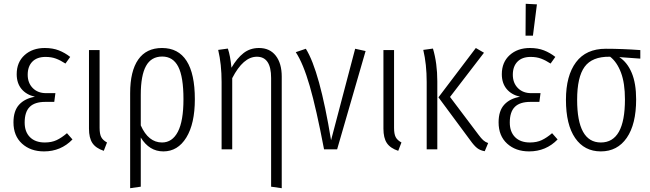

<svg xmlns="http://www.w3.org/2000/svg" viewBox="-20 -787 3428 1012"><path d="M350 -487 325 -452Q299 -469 275 -478Q251 -487 220 -487Q175 -487 150.5 -462Q126 -437 126 -393Q126 -350 152.5 -323Q179 -296 223 -296H272L266 -250H219Q163 -250 136.5 -223.5Q110 -197 110 -141Q110 -92 138 -64Q166 -36 216 -36Q252 -36 278.5 -48.5Q305 -61 333 -85L362 -52Q301 11 212 11Q141 11 96 -30Q51 -71 51 -142Q51 -203 81 -235.5Q111 -268 164 -277Q118 -288 93 -318.5Q68 -349 68 -396Q68 -459 109.5 -496.5Q151 -534 216 -534Q258 -534 290 -521.5Q322 -509 350 -487Z M505 -113Q505 -81 513.5 -64.5Q522 -48 544 -36L527 8Q485 -6 467 -33Q449 -60 449 -109V-523H505Z M1007 -264Q1007 -135 962 -62Q917 11 841 11Q767 11 722 -62V197L666 205V-296Q666 -412 708.5 -473Q751 -534 834 -534Q920 -534 963.5 -466Q1007 -398 1007 -264ZM947 -264Q947 -382 919.5 -435.5Q892 -489 835 -489Q777 -489 749.5 -439Q722 -389 722 -287V-126Q762 -36 834 -36Q888 -36 917.5 -92.5Q947 -149 947 -264Z M1465 -383V205L1409 197V-376Q1409 -488 1334 -488Q1262 -488 1204 -375V0H1148V-355Q1148 -448 1130 -524L1181 -531Q1194 -493 1200 -430Q1229 -480 1263.5 -507Q1298 -534 1345 -534Q1402 -534 1433.5 -493.5Q1465 -453 1465 -383Z M1725 -48 1852 -530 1907 -518 1757 0H1688Q1647 -215 1612.5 -334Q1578 -453 1539 -512L1592 -530Q1665 -414 1725 -48Z M2057 -113Q2057 -81 2065.5 -64.5Q2074 -48 2096 -36L2079 8Q2037 -6 2019 -33Q2001 -60 2001 -109V-523H2057Z M2352 -276 2502 -77Q2516 -58 2527 -48Q2538 -38 2553 -33L2535 10Q2511 6 2495 -6.5Q2479 -19 2459 -47L2291 -274L2488 -534L2531 -509ZM2285 -358V0H2229V-355Q2229 -448 2211 -524L2262 -531Q2285 -454 2285 -358Z M2907 -487 2882 -452Q2856 -469 2832 -478Q2808 -487 2777 -487Q2732 -487 2707.5 -462Q2683 -437 2683 -393Q2683 -350 2709.5 -323Q2736 -296 2780 -296H2829L2823 -250H2776Q2720 -250 2693.5 -223.5Q2667 -197 2667 -141Q2667 -92 2695 -64Q2723 -36 2773 -36Q2809 -36 2835.5 -48.5Q2862 -61 2890 -85L2919 -52Q2858 11 2769 11Q2698 11 2653 -30Q2608 -71 2608 -142Q2608 -203 2638 -235.5Q2668 -268 2721 -277Q2675 -288 2650 -318.5Q2625 -349 2625 -396Q2625 -459 2666.5 -496.5Q2708 -534 2773 -534Q2815 -534 2847 -521.5Q2879 -509 2907 -487ZM2751 -767 2810 -764 2789 -599H2750Z M3355 -478 3244 -486Q3286 -459 3309.5 -403.5Q3333 -348 3333 -263Q3333 -132 3283.5 -60.5Q3234 11 3147 11Q3060 11 3011.5 -59.5Q2963 -130 2963 -261Q2963 -388 3016 -459Q3069 -530 3173 -530Q3259 -530 3355 -523ZM3196 -488H3193Q3101 -489 3061.5 -435Q3022 -381 3022 -261Q3022 -36 3147 -36Q3274 -36 3274 -263Q3274 -349 3253 -404.5Q3232 -460 3196 -488Z"/></svg>

Font: Fira Sans Extra Condensed Light
Style: Regular
Weight: 300
Width: 1
Designer: Carrois Corporate & Edenspiekermann AG
Foundry: Carrois Corporate GbR & Edenspiekermann AG
Version: Version 4.203